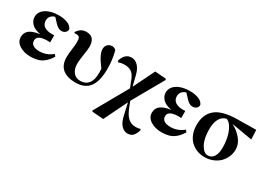

<svg xmlns="http://www.w3.org/2000/svg" viewBox="-26 -1281 3025 2226"><g transform="rotate(30 1487.0 -168.0)"><path d="M483.9 -151.9 503.9 -127Q484.9 -95.2 465.3 -72.3Q445.8 -49.3 416.3 -27.3Q386.7 -5.4 345.5 5.9Q304.2 17.1 252 17.1Q164.6 17.1 103.8 -22Q43 -61 43 -126Q43 -183.6 85.4 -217.8Q127.9 -252 223.1 -265.1Q141.1 -279.8 103 -319.3Q64.9 -358.9 64.9 -407.2Q64.9 -477.1 130.9 -520Q196.8 -563 303.2 -563Q366.7 -563 417.7 -543.7Q468.8 -524.4 484.9 -482.9Q486.3 -456.5 466.1 -438.2Q445.8 -419.9 414.1 -419.9Q373 -419.9 330.1 -465.8L272.9 -526.9Q240.2 -519 219.2 -495.4Q198.2 -471.7 198.2 -436Q198.2 -384.8 236.1 -359.4Q273.9 -334 338.9 -334Q349.6 -334 369.1 -335.9V-240.2Q346.7 -242.2 337.9 -242.2Q195.8 -242.2 195.8 -167Q195.8 -127.9 225.6 -107.9Q255.4 -87.9 310.1 -87.9Q406.7 -87.9 483.9 -151.9Z M559.6 -474.1 554.7 -485.8Q578.6 -523.4 607.7 -540.3Q636.7 -557.1 675.8 -557.1Q790.5 -557.1 790.5 -423.8Q790.5 -390.1 777.6 -309.3Q764.6 -228.5 764.6 -182.1Q764.6 -113.8 798.8 -70.8Q833 -27.8 893.6 -27.8Q961.9 -27.8 1000.2 -75.2Q1038.6 -122.6 1038.6 -219.2Q1038.6 -235.8 1036.6 -272Q979.5 -348.1 956.5 -395.8Q933.6 -443.4 933.6 -478Q933.6 -517.1 957.3 -540Q981 -563 1016.6 -563Q1046.4 -563 1068.8 -539.1Q1098.6 -426.8 1098.6 -307.1Q1098.6 -140.1 1038.6 -61.5Q978.5 17.1 854.5 17.1Q741.2 17.1 680.4 -34.4Q619.6 -85.9 619.6 -187Q619.6 -229 628.7 -297.1Q637.7 -365.2 637.7 -395Q637.7 -442.4 627.2 -458.7Q616.7 -475.1 584.5 -475.1Q563.5 -475.1 559.6 -474.1Z M1777.3 103 1785.2 118.2Q1769 173.8 1743.4 200.4Q1717.8 227.1 1671.4 227.1Q1626 227.1 1587.9 186.5Q1549.8 146 1532.2 60.1L1498 -89.8L1346.2 221.2L1197.3 210L1188.5 199.2L1437.5 -242.2L1411.1 -308.1Q1384.3 -389.2 1347.9 -418.7Q1311.5 -448.2 1250.5 -448.2Q1198.7 -448.2 1169.4 -433.1L1156.2 -451.2Q1189 -561 1278.3 -561Q1324.7 -561 1362.3 -523.2Q1399.9 -485.4 1417.5 -418.9L1454.1 -272.9L1593.3 -557.1L1737.3 -546.9L1748 -534.2L1512.2 -118.2L1542.5 -41Q1574.7 42.5 1616.9 78.1Q1659.2 113.8 1715.3 113.8Q1758.3 113.8 1777.3 103Z M2238.8 -151.9 2258.8 -127Q2239.7 -95.2 2220.2 -72.3Q2200.7 -49.3 2171.1 -27.3Q2141.6 -5.4 2100.3 5.9Q2059.1 17.1 2006.8 17.1Q1919.4 17.1 1858.6 -22Q1797.9 -61 1797.9 -126Q1797.9 -183.6 1840.3 -217.8Q1882.8 -252 1978 -265.1Q1896 -279.8 1857.9 -319.3Q1819.8 -358.9 1819.8 -407.2Q1819.8 -477.1 1885.7 -520Q1951.7 -563 2058.1 -563Q2121.6 -563 2172.6 -543.7Q2223.6 -524.4 2239.7 -482.9Q2241.2 -456.5 2220.9 -438.2Q2200.7 -419.9 2168.9 -419.9Q2127.9 -419.9 2085 -465.8L2027.8 -526.9Q1995.1 -519 1974.1 -495.4Q1953.1 -471.7 1953.1 -436Q1953.1 -384.8 1991 -359.4Q2028.8 -334 2093.8 -334Q2104.5 -334 2124 -335.9V-240.2Q2101.6 -242.2 2092.8 -242.2Q1950.7 -242.2 1950.7 -167Q1950.7 -127.9 1980.5 -107.9Q2010.3 -87.9 2064.9 -87.9Q2161.6 -87.9 2238.8 -151.9Z M2951.7 -431.2 2672.9 -479Q2749 -440.4 2801.5 -376.5Q2854 -312.5 2854 -238.8Q2854 -187.5 2834 -140.9Q2814 -94.2 2778.8 -59.3Q2743.7 -24.4 2692.1 -3.7Q2640.6 17.1 2581.5 17.1Q2525.9 17.1 2477.8 -2.2Q2429.7 -21.5 2394 -56.6Q2358.4 -91.8 2338.1 -145Q2317.9 -198.2 2317.9 -263.2Q2317.9 -401.9 2403.6 -475.1Q2489.3 -548.3 2677.7 -553.2L2945.8 -557.1ZM2606 -19Q2657.2 -19 2684.6 -62.7Q2711.9 -106.4 2711.9 -184.1Q2711.9 -251.5 2697.8 -316.7Q2683.6 -381.8 2653.8 -432.6Q2624 -483.4 2585 -497.1Q2526.9 -483.9 2498.3 -429.9Q2469.7 -376 2469.7 -292Q2469.7 -167 2510.7 -93Q2551.8 -19 2606 -19Z"/></g></svg>

Font: Noto Serif JP Black
Style: Regular
Weight: 900
Designer: Ryoko NISHIZUKA  (kana & ideographs); Frank Grießhammer (Latin, Greek & Cyrillic); Wenlong ZHANG  (bopomofo); Sandoll Co
Foundry: Adobe Systems Incorporated
Version: Version 1.001;PS 1.001;hotconv 16.6.54;makeotf.lib2.5.65590